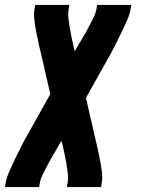

<svg xmlns="http://www.w3.org/2000/svg" viewBox="-56 -540 576 775"><path d="M-36 215 -33 197Q-30 180 -23.5 164Q-17 148 -9.5 132Q-2 116 5.5 100Q13 84 21 68.5Q29 53 37 37Q45 21 54 6L147 -160L109 -326Q105 -340 102 -354.5Q99 -369 96 -383.5Q93 -398 90 -412.5Q87 -427 85 -441.5Q83 -456 81.5 -471Q80 -486 83 -502L86 -520H224L221 -502Q218 -482 220.5 -463Q223 -444 226 -425.5Q229 -407 233 -388.5Q237 -370 241 -352L246 -333L265 -367Q267 -369 268 -371Q269 -373 270 -375Q271 -377 272.5 -379Q274 -381 275 -383Q284 -398 292 -412.5Q300 -427 307.5 -441.5Q315 -456 322.5 -471Q330 -486 333 -502L336 -520H474L471 -502Q468 -485 461.5 -469Q455 -453 447.5 -437Q440 -421 432.5 -405Q425 -389 417 -373.5Q409 -358 401 -342Q393 -326 384 -311L291 -145L329 21Q333 35 336 49.5Q339 64 342 78.5Q345 93 348 107.5Q351 122 353 136.5Q355 151 356.5 166Q358 181 355 197L352 215H214L217 197Q220 177 217.5 158Q215 139 212 120.5Q209 102 205 83.5Q201 65 197 47L192 28L172 62Q171 64 169.5 66Q168 68 168 70Q167 72 165.5 74Q164 76 163 78Q154 93 146 107.5Q138 122 130.5 136.5Q123 151 115.5 166Q108 181 105 197L102 215Z"/></svg>

Font: Iosevka Curly Heavy
Style: Italic
Weight: 900
Italic angle: -9°
Monospace: yes
Designer: Belleve Invis
Foundry: Belleve Invis
Version: Version 22.1.2; ttfautohint (v1.8.4)